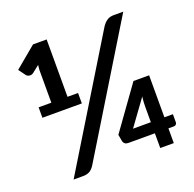

<svg xmlns="http://www.w3.org/2000/svg" viewBox="-127 -855 997 986"><g transform="rotate(-20 371.5 -362.0)"><path d="M226 -35.5Q213 -15 198.2 -7.5Q183.5 0 164 0H111.5L528.5 -682.5Q540.5 -701.5 555.8 -712.2Q571 -723 593 -723H646ZM285 -410V-353H69.5V-410H139V-590L141.5 -615.5L103 -585Q97 -580.5 90.8 -579.5Q84.5 -578.5 79.2 -579.8Q74 -581 70 -583.5Q66 -586 64 -589L36.5 -626.5L153 -723.5H227.5V-410ZM585 -141V-225Q585 -237 585.8 -251Q586.5 -265 588.5 -280L487.5 -141ZM705.5 -141V-97Q705.5 -90.5 701 -85.5Q696.5 -80.5 689 -80.5H659V0H585V-80.5H440Q428.5 -80.5 421.8 -85.8Q415 -91 413 -99L406 -137L573.5 -370.5H659V-141Z"/></g></svg>

Font: LatoLatin
Style: Bold
Weight: 700
Designer: Lukasz Dziedzic with Adam Twardoch and Botio Nikoltchev
Foundry: tyPoland Lukasz Dziedzic
Version: Version 2.015; 2015-08-06; http://www.latofonts.com/